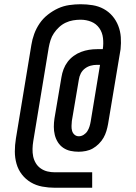

<svg xmlns="http://www.w3.org/2000/svg" viewBox="-20 -793 640 906"><path d="M240 93Q209 93 179.5 87.5Q150 82 125.5 67.5Q101 53 83.5 30.5Q66 8 58 -20Q50 -48 50 -78Q50 -108 55 -139L128 -581Q132 -607 141.5 -633Q151 -659 167 -682.5Q183 -706 206 -724Q229 -742 254 -753.5Q279 -765 306.5 -769Q334 -773 360 -773Q389 -773 417 -768.5Q445 -764 469 -751Q493 -738 510.5 -717.5Q528 -697 538 -671.5Q548 -646 550 -618Q552 -590 549 -561L490 -208Q487 -191 482 -174.5Q477 -158 468.5 -143Q460 -128 446.5 -114.5Q433 -101 418 -92.5Q403 -84 385.5 -80.5Q368 -77 351 -77Q331 -77 312.5 -81Q294 -85 278.5 -95.5Q263 -106 253 -122Q243 -138 238.5 -156.5Q234 -175 234 -194.5Q234 -214 237 -234L270 -429Q273 -448 280 -466.5Q287 -485 299 -501Q311 -517 327.5 -529Q344 -541 362.5 -548Q381 -555 400 -558Q419 -561 438 -561H465Q469 -587 466 -613.5Q463 -640 448.5 -660.5Q434 -681 410.5 -690.5Q387 -700 360 -700Q343 -700 325 -697Q307 -694 290 -686Q273 -678 259 -665Q245 -652 234.5 -636.5Q224 -621 218.5 -603.5Q213 -586 210 -569L137 -127Q134 -109 133.5 -90.5Q133 -72 136.5 -55Q140 -38 149 -23Q158 -8 172.5 2Q187 12 204 16Q221 20 239 20H415V93ZM352 -150Q364 -150 375 -157Q386 -164 392.5 -174.5Q399 -185 402.5 -196.5Q406 -208 408 -220L452 -487H437Q422 -487 407.5 -483Q393 -479 380.5 -469.5Q368 -460 361 -446Q354 -432 352 -417L319 -222Q318 -211 317.5 -199Q317 -187 320 -176Q323 -165 331.5 -157.5Q340 -150 352 -150Z"/></svg>

Font: Iosevka Extended Oblique
Style: Regular
Weight: 400
Width: 7
Italic angle: -9°
Monospace: yes
Designer: Belleve Invis
Foundry: Belleve Invis
Version: Version 32.0.1; ttfautohint (v1.8.4)